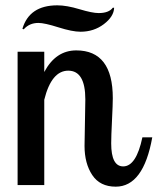

<svg xmlns="http://www.w3.org/2000/svg" viewBox="-20 -694 591 720"><path d="M46 0V-500H146V-424Q189 -505 266 -505Q403 -505 403 -326Q403 -303 400 -243Q397 -183 397 -156Q397 -70 442 -70Q491 -70 514 -179H551Q518 6 414 6Q355 6 326 -37.5Q297 -81 297 -147Q297 -159 298.5 -233Q300 -307 300 -321Q300 -429 236 -429Q173 -429 146 -320V0ZM64 -586Q90 -674 195 -674Q230 -674 278 -659.5Q326 -645 350 -645Q388 -645 403 -665H408Q407 -632 369.5 -603.5Q332 -575 282 -575Q251 -575 199 -591.5Q147 -608 124 -608Q90 -608 69 -584Z"/></svg>

Font: Lobster Two
Style: Regular
Weight: 400
Designer: Pablo Impallari
Foundry: Pablo Impallari. www.impallari.com
Version: Version 1.006